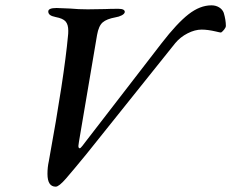

<svg xmlns="http://www.w3.org/2000/svg" viewBox="-20 -685 867 720"><path d="M158 -33Q158 -58 163 -80Q221 -398 235 -551Q236 -558 236 -570Q236 -593 226 -604.5Q216 -616 189 -621Q174 -624 167.5 -629Q161 -634 161 -642Q161 -655 192 -655Q205 -655 243 -653Q274 -650 309 -650L374 -651Q393 -652 424 -652Q448 -652 448 -640Q447 -633 436.5 -627.5Q426 -622 413 -620Q380 -614 365 -601Q350 -588 344 -554L276 -153L274 -138Q274 -129 279 -129Q282 -129 289 -138Q296 -147 302 -155L586 -523Q644 -598 687 -631.5Q730 -665 773 -665Q789 -665 801.5 -657.5Q814 -650 819 -637Q827 -610 827 -588Q827 -582 820.5 -574Q814 -566 809 -563Q805 -563 789 -567Q759 -574 736 -574Q711 -574 683.5 -560Q656 -546 637 -523L304 -107Q254 -46 227.5 -15.5Q201 15 189 15Q158 15 158 -33Z"/></svg>

Font: EB Garamond Medium
Style: Italic
Weight: 500
Italic angle: -17.2°
Designer: Georg Duffner and Octavio Pardo
Foundry: Georg Duffner
Version: Version 1.000